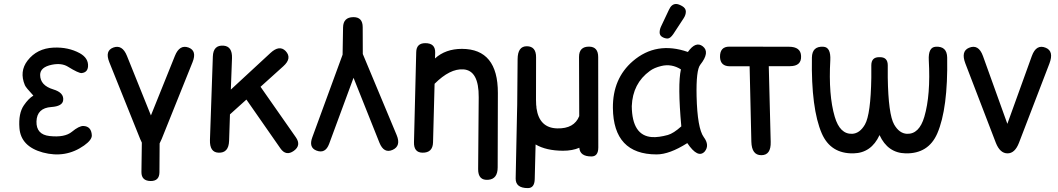

<svg xmlns="http://www.w3.org/2000/svg" viewBox="-20 -752 5338 969"><path d="M249 -300.8Q303.7 -284.2 298.8 -246.1Q295.4 -215.8 239.3 -211.9Q166.5 -207 164.1 -139.6Q162.1 -72.8 230.5 -65.4Q306.6 -57.1 342.8 -86.9Q379.4 -117.2 401.4 -116.2Q440.9 -114.3 443.4 -69.3Q444.3 -45.9 404.3 -17.6Q311 48.3 196.3 17.6Q85.4 -12.7 78.1 -105.5Q72.3 -179.7 100.6 -220.7Q124 -254.9 148.4 -269.5Q109.4 -311.5 105.5 -322.3Q76.7 -391.1 119.1 -446.3Q166.5 -507.8 250 -511.7Q324.7 -515.1 382.8 -483.4Q427.2 -458.5 424.3 -416.5Q421.9 -386.7 392.6 -383.3Q377.9 -381.3 321.8 -416Q290 -435.1 241.7 -425.3Q182.6 -413.1 182.6 -374Q182.6 -320.8 249 -300.8Z M552.2 -512.2Q597.2 -528.3 620.6 -470.2L741.7 -169.4L862.8 -470.2Q886.2 -528.3 931.2 -512.2Q975.1 -496.1 951.7 -438L795.9 -50.3Q791 -38.1 785.6 -28.3L784.7 117.7Q784.2 162.1 739.7 161.6Q693.4 160.6 693.8 116.2Q694.8 42 695.8 -32.2Q691.4 -40.5 687.5 -50.3L531.7 -438Q508.3 -496.1 552.2 -512.2Z M1082.5 18.6Q1037.6 16.6 1039.6 -45.9L1054.2 -466.8Q1056.2 -525.9 1108.9 -521.5Q1152.8 -517.6 1150.9 -458.5L1145 -299.8L1345.2 -484.9Q1390.1 -526.4 1421.4 -494.6Q1455.6 -458.5 1409.7 -417.5L1294.9 -314L1473.1 -59.1Q1501.5 -18.6 1462.9 9.3Q1423.3 37.6 1395 -3.4L1223.6 -249.5L1140.6 -174.8L1136.2 -41.5Q1134.3 21 1082.5 18.6Z M1763.2 -665.5Q1810.5 -666 1810.5 -614.7Q1810.5 -546.9 1811 -479.5L1981.9 -70.3Q2004.9 -15.1 1961.4 4.4Q1917.5 23.9 1895 -31.7L1764.2 -359.4L1641.1 -25.9Q1622.1 25.4 1576.7 7.8Q1537.1 -7.8 1556.2 -59.1L1709 -476.1L1711.4 -613.8Q1712.4 -665 1763.2 -665.5Z M2126.5 -534.2Q2177.7 -534.2 2176.3 -485.8Q2175.8 -471.7 2175.3 -457Q2228.5 -505.4 2311.5 -505.4Q2493.2 -504.9 2492.7 -282.7L2491.7 92.3Q2491.7 151.4 2444.8 155.3Q2392.6 160.2 2393.1 101.1L2396 -261.2Q2397 -396.5 2318.8 -401.9Q2251 -406.7 2173.3 -329.1L2165.5 -33.7Q2164.1 19.5 2111.8 18.6Q2067.9 17.6 2069.3 -34.7L2080.6 -488.8Q2081.5 -534.2 2126.5 -534.2Z M2964.8 37.6Q2906.7 37.6 2903.8 -6.3Q2869.1 8.8 2820.8 8.8Q2736.3 8.3 2683.1 -22.9L2678.7 151.9Q2677.7 197.3 2644 197.3Q2582 197.3 2582.5 148.9L2589.4 -184.6Q2589.4 -184.6 2590.3 -223.1L2592.3 -453.6Q2592.8 -519 2639.2 -518.6Q2686 -518.1 2685.5 -462.4L2685.1 -249Q2685.1 -234.9 2686 -222.2Q2687.5 -215.3 2687.5 -206.5Q2701.7 -106 2792.5 -104Q2877.9 -102.1 2903.3 -166L2902.3 -464.8Q2902.3 -517.6 2954.1 -516.6Q2999 -515.6 2999 -463.9L2999.5 -7.8Q2999.5 37.6 2964.8 37.6Z M3378.4 -580.6Q3362.8 -557.6 3349.1 -557.6Q3335.4 -557.6 3322.3 -565.4Q3309.1 -573.2 3309.1 -588.1Q3309.1 -603 3315.9 -617.7L3356 -702.6Q3369.1 -731.9 3392.1 -731.9Q3404.3 -731.9 3422.9 -721.2Q3441.4 -710.4 3441.4 -693.6Q3441.4 -676.8 3430.2 -659.7ZM3293.9 27.3Q3075.7 27.3 3073.2 -207Q3071.8 -355.5 3173.8 -443.4Q3292.5 -545.4 3451.7 -489.7Q3491.2 -545.9 3526.9 -518.1Q3564.5 -488.8 3514.2 -425.3Q3492.7 -398.4 3495.6 -266.1Q3499.5 -105 3531.7 -60.1Q3562.5 -19 3536.6 12.7Q3502.4 49.8 3448.7 -29.8Q3358.9 27.3 3293.9 27.3ZM3350.6 -70.8Q3379.4 -79.1 3418.5 -114.3Q3399.4 -324.2 3416.5 -401.9Q3369.1 -431.6 3317.4 -418.9Q3281.2 -410.2 3259.8 -394Q3172.9 -331.1 3168.5 -216.3Q3169.9 -66.9 3271 -60.1Q3304.2 -58.1 3350.6 -70.8Z M3613.8 -463.9Q3612.8 -516.6 3660.6 -516.6L3961.4 -516.1Q4021 -516.1 4022.9 -469.7Q4025.9 -418 3966.3 -418Q3913.1 -418 3859.9 -418L3869.6 -36.1Q3871.6 31.7 3821.8 31.2Q3773.9 31.2 3772 -36.6L3763.2 -417.5H3663.6Q3615.7 -417.5 3613.8 -463.9Z M4702.6 -516.1Q4759.3 -519.5 4760.3 -461.4Q4764.6 -204.1 4710.4 -78.6Q4665.5 24.4 4550.3 22Q4460.4 20 4418.9 -70.3Q4377.4 20 4287.6 22Q4172.4 24.4 4127.4 -78.6Q4073.2 -204.1 4077.6 -461.4Q4078.6 -519.5 4135.3 -516.1Q4173.8 -514.2 4170.4 -447.8Q4160.6 -272 4192.9 -162.6Q4218.8 -74.2 4280.8 -76.7Q4319.3 -78.6 4345.2 -123.5Q4374.5 -174.8 4377.4 -360.4Q4377 -390.6 4377.4 -423.3Q4377.9 -464.4 4418.5 -463.4Q4418.5 -463.4 4418.9 -463.4H4419.4Q4460 -464.4 4460.4 -423.3Q4460.9 -390.6 4460.4 -360.4Q4463.4 -174.8 4492.7 -123.5Q4518.6 -78.6 4557.1 -76.7Q4619.1 -74.2 4645 -162.6Q4677.2 -272 4667.5 -447.8Q4664.1 -514.2 4702.6 -516.1Z M4870.1 -510.7Q4918.5 -531.2 4940.9 -469.2L5064 -127L5187.5 -469.2Q5210 -531.2 5258.3 -510.7Q5299.8 -493.2 5276.4 -431.6L5122.6 -31.2Q5102.1 22 5064.9 22Q5026.9 22 5005.9 -31.2L4852.1 -431.6Q4828.6 -493.2 4870.1 -510.7Z"/></svg>

Font: Comic Relief LRS
Style: Regular
Weight: 400
Designer: Jeff Davis
Foundry: Loudifier
Version: Version 1.0